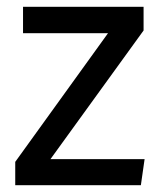

<svg xmlns="http://www.w3.org/2000/svg" viewBox="-20 -547 472 567"><path d="M404 -457 129 -77H407L396 0H25V-69L299 -449H48V-527H404Z"/></svg>

Font: FiraGO
Style: Regular
Weight: 400
Designer: bBox Type
Foundry: bBox Type GmbH
Version: Version 1.001;April 20, 2020;FontCreator 12.0.0.2555 64-bit